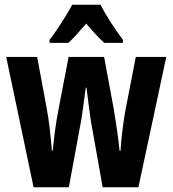

<svg xmlns="http://www.w3.org/2000/svg" viewBox="-20 -786 725 806"><path d="M362 -275Q357 -309 352 -347.5Q347 -386 343 -418H340Q335 -382 330 -343.5Q325 -305 320 -276L269 0H121L6 -547H136L175 -337Q183 -296 188.5 -247.5Q194 -199 198 -153H201Q205 -191 210.5 -234Q216 -277 226 -329L268 -547H417L458 -326Q465 -283 471.5 -238Q478 -193 482 -153H486Q488 -189 493 -231Q498 -273 505 -315L550 -547H678L561 0H411ZM402 -766Q419 -733 443.5 -694.5Q468 -656 496 -619V-606H418Q401 -621 382 -641.5Q363 -662 342 -687Q320 -662 301 -640.5Q282 -619 267 -606H188V-619Q204 -639 222 -666Q240 -693 256.5 -720Q273 -747 283 -766Z"/></svg>

Font: Noto Sans ExtraCondensed
Style: Bold
Weight: 700
Width: 2
Designer: Monotype Design Team
Foundry: Monotype Imaging Inc.
Version: Version 2.013; ttfautohint (v1.8.4.7-5d5b)